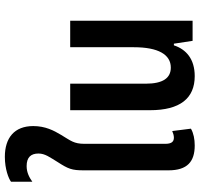

<svg xmlns="http://www.w3.org/2000/svg" viewBox="-36 -798 842 811"><g transform="rotate(-90 385.5 -392.0)"><path d="M177 9C204 9 229 4 248 -7L238 -86C229 -82 219 -79 210 -79C192 -79 184 -90 184 -116V-456C184 -502 197 -514 222 -556C240 -586 259 -622 259 -673C259 -753 209 -793 129 -793C77 -793 37 -777 24 -767V-677C41 -689 62 -701 90 -701C127 -701 143 -683 143 -651C143 -623 127 -603 107 -570C78 -525 72 -510 72 -460V-102C72 -22 109 9 177 9Z M470 9C542 9 583 -27 600 -79H607L619 0H704V-517H592V-248C592 -145 561 -92 506 -92C462 -92 438 -125 438 -198V-517H326V-180C326 -53 376 9 470 9Z"/></g></svg>

Font: Noto Sans Thai UI ExtCond SemBd
Style: Regular
Weight: 600
Width: 2
Designer: Monotype Design Team
Foundry: Monotype Imaging Inc.
Version: Version 2.000